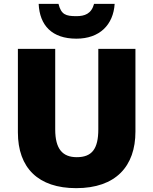

<svg xmlns="http://www.w3.org/2000/svg" viewBox="-20 -1034 797 998"><path d="M576 -1014H469C455 -962 420 -950 377 -950C322 -950 298 -958 284 -1014H181C186 -902 250 -833 377 -833C498 -833 569 -905 576 -1014ZM684 -350V-780H491V-362C491 -260 458 -217 379 -217C305 -217 267 -260 267 -361V-780H73V-346C73 -161 179 -56 376 -56C582 -56 684 -170 684 -350Z"/></svg>

Font: Noto Sans Malayalam UI Black
Style: Regular
Weight: 900
Designer: Jelle Bosma - Monotype Design Team
Foundry: Monotype Imaging Inc.
Version: Version 2.104